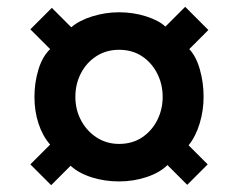

<svg xmlns="http://www.w3.org/2000/svg" viewBox="-20 -623 700 563"><path d="M130 -80 69 -141 127 -199Q105 -224 93 -260.5Q81 -297 81 -339Q81 -380 92.5 -418.5Q104 -457 127 -479L69 -537L132 -600L189 -543Q212 -563 250.5 -575Q289 -587 329 -587Q371 -587 408.5 -575Q446 -563 465 -545L523 -603L591 -535L535 -479Q555 -458 566 -419.5Q577 -381 577 -339Q577 -299 565.5 -261Q554 -223 533 -197L589 -141L529 -81L471 -139Q449 -117 410.5 -104Q372 -91 329 -91Q287 -91 249 -103Q211 -115 187 -137ZM329 -201Q368 -201 396.5 -220Q425 -239 441 -270.5Q457 -302 457 -339Q457 -376 441 -407.5Q425 -439 396.5 -458Q368 -477 329 -477Q292 -477 263 -458.5Q234 -440 217.5 -408.5Q201 -377 201 -339Q201 -301 218 -269.5Q235 -238 264 -219.5Q293 -201 329 -201Z"/></svg>

Font: Archivo Condensed Black
Style: Regular
Weight: 900
Width: 3
Designer: Hector Gatti
Foundry: Omnibus-Type
Version: Version 2.001